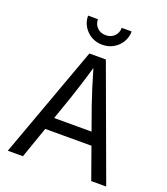

<svg xmlns="http://www.w3.org/2000/svg" viewBox="-166 -1057 1018 1171"><g transform="rotate(20 343.0 -471.0)"><path d="M23.4 0 288.1 -727.5H395L662.1 0H564.9L410.6 -432.6Q396.5 -472.7 377.7 -532.2Q358.9 -591.8 332 -684.1H350.6Q323.7 -590.8 304.4 -530.5Q285.2 -470.2 272.5 -432.6L121.6 0ZM157.2 -203.1V-284.2H528.8V-203.1ZM342.8 -804.2Q303.2 -804.2 271.5 -822.5Q239.7 -840.8 220.7 -872.3Q201.7 -903.8 201.7 -941.9H265.6Q265.6 -908.7 287.4 -887.5Q309.1 -866.2 342.8 -866.2Q376.5 -866.2 398.2 -887.5Q419.9 -908.7 419.9 -941.9H484.4Q484.4 -903.8 465.6 -872.6Q446.8 -841.3 414.8 -822.8Q382.8 -804.2 342.8 -804.2Z"/></g></svg>

Font: Inter 16pt
Style: Regular
Weight: 400
Version: Version 4.001;git-66647c0bb